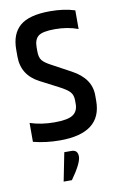

<svg xmlns="http://www.w3.org/2000/svg" viewBox="-87 -629 544 871"><g transform="rotate(-10 184.5 -194.0)"><path d="M193 61Q222 61 222 91.5Q222 122 172 192H134L160 61ZM26 -435Q26 -508 68.5 -544Q111 -580 207 -580Q271 -580 321 -564V-478Q273 -496 215 -496Q157 -496 138 -480.5Q119 -465 119 -430V-410Q119 -383 130 -369Q141 -355 172 -339L257 -293Q343 -247 343 -169V-143Q343 5 151 5Q86 5 28 -10V-97Q79 -80 140.5 -80Q202 -80 225.5 -96Q249 -112 249 -145V-162Q249 -186 236.5 -200.5Q224 -215 187 -234L106 -276Q26 -317 26 -403Z"/></g></svg>

Font: Khand Medium
Style: Regular
Weight: 500
Designer: Devanagari: Sanchit Sawaria, Jyotish Sonowal; Latin: Satya Rajpurohit
Foundry: Indian Type Foundry
Version: Version 1.100;PS 1.0;hotconv 1.0.78;makeotf.lib2.5.61930; tt